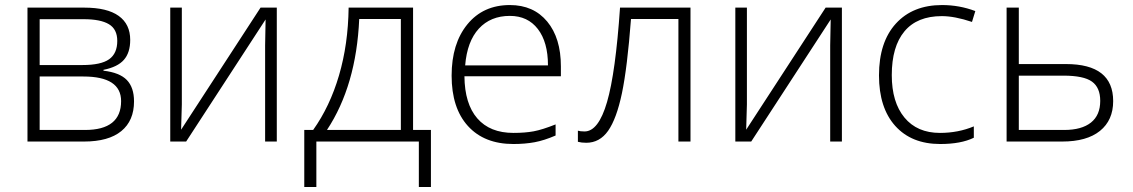

<svg xmlns="http://www.w3.org/2000/svg" viewBox="-20 -561 4490 761"><path d="M496.1 -402.8Q496.1 -352.5 471.2 -324Q446.3 -295.4 390.1 -284.2V-280.8Q454.1 -273.4 482.7 -243.9Q511.2 -214.4 511.2 -159.2Q511.2 -82.5 460.7 -41.3Q410.2 0 313 0H88.9V-530.8H314Q404.8 -530.8 450.4 -498Q496.1 -465.3 496.1 -402.8ZM460 -160.2Q460 -257.8 310.1 -257.8H137.2V-45.9H316.9Q460 -45.9 460 -160.2ZM444.8 -398.9Q444.8 -445.3 411.6 -465.1Q378.4 -484.9 312 -484.9H137.2V-303.2H306.2Q380.4 -303.2 412.6 -326.2Q444.8 -349.1 444.8 -398.9Z M700.7 -530.8V-147L697.8 -46.9L1012.7 -530.8H1077.1V0H1030.8V-381.3L1032.7 -483.9L717.8 0H654.8V-530.8Z M1688 180.2H1640.1V0H1233.9V180.2H1186V-45.9H1221.2Q1287.6 -139.2 1323.7 -262.2Q1359.9 -385.3 1361.8 -530.8H1617.2V-45.9H1688ZM1568.8 -45.9V-485.8H1403.8Q1392.1 -221.7 1275.9 -45.9Z M2015.1 9.8Q1899.4 9.8 1834.7 -61.5Q1770 -132.8 1770 -261.2Q1770 -388.2 1832.5 -464.6Q1895 -541 2001 -541Q2094.7 -541 2148.9 -475.6Q2203.1 -410.2 2203.1 -297.9V-258.8H1820.8Q1821.8 -149.4 1871.8 -91.8Q1921.9 -34.2 2015.1 -34.2Q2060.5 -34.2 2095 -40.5Q2129.4 -46.9 2182.1 -67.9V-23.9Q2137.2 -4.4 2099.1 2.7Q2061 9.8 2015.1 9.8ZM2001 -498Q1924.3 -498 1877.9 -447.5Q1831.5 -397 1823.7 -301.8H2151.9Q2151.9 -394 2111.8 -446Q2071.8 -498 2001 -498Z M2716.8 0H2668.9V-485.8H2481Q2466.3 -293 2445.1 -191.7Q2423.8 -90.3 2390.4 -42.7Q2356.9 4.9 2303.7 4.9Q2284.7 4.9 2270.5 1V-43Q2279.8 -40 2296.9 -40Q2352.1 -40 2386 -156.5Q2419.9 -272.9 2437.5 -530.8H2716.8Z M2940.4 -530.8V-147L2937.5 -46.9L3252.4 -530.8H3316.9V0H3270.5V-381.3L3272.5 -483.9L2957.5 0H2894.5V-530.8Z M3706.5 9.8Q3592.8 9.8 3528.3 -62Q3463.9 -133.8 3463.9 -262.2Q3463.9 -394 3530.8 -467.5Q3597.7 -541 3713.9 -541Q3782.7 -541 3845.7 -517.1L3832.5 -474.1Q3763.7 -497.1 3712.9 -497.1Q3615.2 -497.1 3564.9 -436.8Q3514.6 -376.5 3514.6 -263.2Q3514.6 -155.8 3564.9 -95Q3615.2 -34.2 3705.6 -34.2Q3777.8 -34.2 3839.8 -60.1V-15.1Q3789.1 9.8 3706.5 9.8Z M4018.1 -307.1H4205.1Q4392.1 -307.1 4392.1 -160.2Q4392.1 -84.5 4339.8 -42.2Q4287.6 0 4189.9 0H3969.7V-530.8H4018.1ZM4018.1 -261.2V-45.9H4197.8Q4267.1 -45.9 4304 -75.2Q4340.8 -104.5 4340.8 -161.1Q4340.8 -213.9 4308.1 -237.5Q4275.4 -261.2 4194.8 -261.2Z"/></svg>

Font: JBL Sans
Style: Light
Weight: 300
Version: Version 1.10